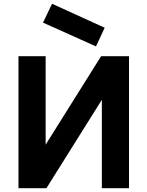

<svg xmlns="http://www.w3.org/2000/svg" viewBox="-20 -998 782 1018"><path d="M520 0V-469L226 0H78V-700H222V-231L516 -700H664V0ZM208 -878 256 -978 535 -851 489 -752Z"/></svg>

Font: NT Somic Bold
Style: Regular
Weight: 700
Designer: Ravid Balaliev — lead type designer, mastering
Michael Voronin — secret advisor, marketing
Ivan Kovalenko — best boy
Foundry: NT Type
Version: Version 0.7